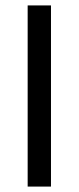

<svg xmlns="http://www.w3.org/2000/svg" viewBox="-20 -688 291 708"><path d="M82 0V-668H168V0Z"/></svg>

Font: Gantari
Style: Regular
Weight: 400
Designer: Anugrah Pasau
Foundry: Lafontype
Version: Version 1.000; ttfautohint (v1.8.3)